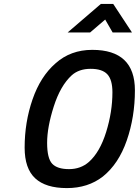

<svg xmlns="http://www.w3.org/2000/svg" viewBox="-20 -951 710 982"><path d="M435 -123Q491 -173 523 -276Q555 -379 555 -479Q555 -543 529 -571Q503 -599 443.5 -599Q384 -599 347 -566Q289 -513 255 -406.5Q221 -300 221 -220.5Q221 -141 247 -113.5Q273 -86 333 -86Q393 -86 435 -123ZM506 -48Q430 11 322 11Q214 11 160 -39Q106 -89 106 -196Q106 -326 146.5 -443Q187 -560 264 -627Q341 -696 452 -696Q670 -696 670 -489Q670 -353 628.5 -233Q587 -113 506 -48ZM326 -785 496 -931H559L655 -785H556L518 -851L441 -785Z"/></svg>

Font: Titillium Web
Style: SemiBold Italic
Weight: 600
Italic angle: -13°
Version: Version 1.001;PS 57.000;hotconv 1.0.70;makeotf.lib2.5.55311